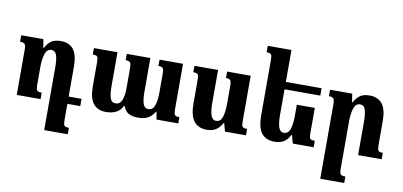

<svg xmlns="http://www.w3.org/2000/svg" viewBox="-87 -1050 3332 1587"><g transform="rotate(10 1579.5 -256.5)"><path d="M498 129Q498 171 506 182Q514 193 545 193V247H347V-281Q347 -345 335.5 -380.5Q324 -416 291 -416Q254 -416 239.5 -371Q225 -326 225 -262V-114Q225 -76 234 -65Q243 -54 273 -54V0H73V-379Q73 -416 63 -427Q53 -438 24 -438V-492H210L222 -420H226Q246 -461 275.5 -481.5Q305 -502 357 -502Q426 -502 462 -456.5Q498 -411 498 -310V-61H606V0H498Z M1185 -492H1382V-111Q1382 -75 1390 -63.5Q1398 -52 1429 -52V0H1246L1235 -64H1231Q1210 -28 1178.5 -8.5Q1147 11 1092 11Q1044 11 1013.5 -5.5Q983 -22 967 -65H962Q943 -24 907 -6.5Q871 11 823 11Q754 11 717 -33.5Q680 -78 680 -178V-377Q680 -418 672 -428Q664 -438 634 -438V-492H832V-207Q832 -143 843.5 -108Q855 -73 889 -73Q925 -73 941 -110.5Q957 -148 957 -215V-376Q957 -416 948 -427.5Q939 -439 910 -439V-492H1108V-207Q1108 -142 1120 -107.5Q1132 -73 1164 -73Q1201 -73 1216 -114.5Q1231 -156 1231 -227V-378Q1231 -417 1222.5 -428Q1214 -439 1185 -439Z M1670 11Q1596 11 1560 -36.5Q1524 -84 1524 -185V-374Q1524 -416 1516.5 -427Q1509 -438 1478 -438V-492H1676V-215Q1676 -150 1688.5 -112.5Q1701 -75 1733 -75Q1770 -75 1784 -118Q1798 -161 1798 -228V-379Q1798 -417 1788.5 -427.5Q1779 -438 1752 -438V-492H1950V-112Q1950 -73 1958.5 -63.5Q1967 -54 1997 -54V0H1821L1802 -69H1798Q1776 -29 1745.5 -9Q1715 11 1670 11Z M2518 -322V-112Q2518 -73 2526.5 -63.5Q2535 -54 2565 -54V0H2390L2371 -69H2367Q2344 -25 2313.5 -7Q2283 11 2238 11Q2164 11 2128 -36.5Q2092 -84 2092 -185V-642Q2092 -684 2084.5 -695Q2077 -706 2046 -706V-760H2245V-492H2545V-430H2245V-215Q2245 -149 2257 -112Q2269 -75 2301 -75Q2339 -75 2353 -118Q2367 -161 2367 -228V-322Z M3136 -54V0H2938V-281Q2938 -345 2926.5 -380.5Q2915 -416 2882 -416Q2845 -416 2830.5 -371Q2816 -326 2816 -262V133Q2816 171 2825 182Q2834 193 2865 193V247H2664V-379Q2664 -416 2654 -427Q2644 -438 2616 -438V-492H2802L2813 -420H2817Q2837 -460 2867 -481Q2897 -502 2948 -502Q3017 -502 3053.5 -456.5Q3090 -411 3090 -310V-118Q3090 -76 3098 -65Q3106 -54 3136 -54Z"/></g></svg>

Font: Noto Serif Armenian Condensed ExtraBold
Style: Regular
Weight: 800
Width: 3
Designer: Monotype Design Team
Foundry: Monotype Imaging Inc.
Version: Version 2.008; ttfautohint (v1.8.4.7-5d5b)